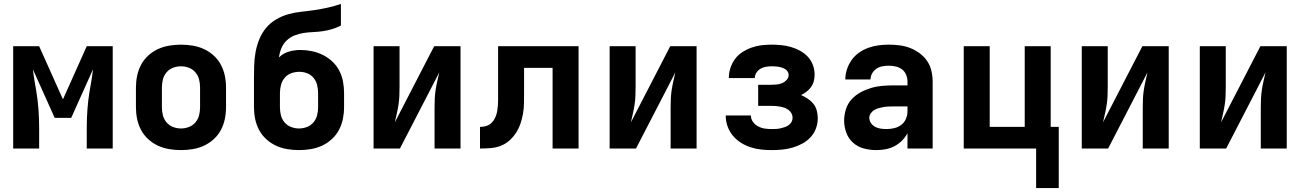

<svg xmlns="http://www.w3.org/2000/svg" viewBox="-20 -755 6640 976"><path d="M47 0V-520H179L300 -250L421 -520H553V0H421V-104Q421 -152 424.5 -200Q428 -248 436 -295L442 -329Q445 -348 448 -366Q451 -384 453 -403L342 -156H258L147 -403Q149 -384 152 -366Q155 -348 158 -329L164 -295Q172 -248 175.5 -200Q179 -152 179 -104V0Z M900 8Q870 8 840 3Q810 -2 783 -14.5Q756 -27 733.5 -47.5Q711 -68 697 -94.5Q683 -121 677 -150.5Q671 -180 671 -210V-310Q671 -340 677 -369.5Q683 -399 697 -425.5Q711 -452 733.5 -472.5Q756 -493 783 -505.5Q810 -518 840 -523Q870 -528 900 -528Q930 -528 960 -523Q990 -518 1017 -505.5Q1044 -493 1066.5 -472.5Q1089 -452 1103 -425.5Q1117 -399 1123 -369.5Q1129 -340 1129 -310V-210Q1129 -180 1123 -150.5Q1117 -121 1103 -94.5Q1089 -68 1066.5 -47.5Q1044 -27 1017 -14.5Q990 -2 960 3Q930 8 900 8ZM900 -102Q921 -102 940.5 -109.5Q960 -117 973.5 -133Q987 -149 992 -169Q997 -189 997 -210V-310Q997 -331 992 -351Q987 -371 973.5 -387Q960 -403 940.5 -410.5Q921 -418 900 -418Q879 -418 859.5 -410.5Q840 -403 826.5 -387Q813 -371 808 -351Q803 -331 803 -310V-210Q803 -189 808 -169Q813 -149 826.5 -133Q840 -117 859.5 -109.5Q879 -102 900 -102Z M1500 8Q1470 8 1440 3Q1410 -2 1383 -14.5Q1356 -27 1333.5 -47.5Q1311 -68 1297 -94.5Q1283 -121 1277 -150.5Q1271 -180 1271 -210V-282Q1271 -300 1271 -318Q1271 -336 1271 -354Q1271 -388 1272 -422Q1273 -456 1279 -489.5Q1285 -523 1298 -555Q1311 -587 1332.5 -613Q1354 -639 1384 -656.5Q1414 -674 1446.5 -683Q1479 -692 1513 -695.5Q1547 -699 1580.5 -704Q1614 -709 1647.5 -716.5Q1681 -724 1713 -735V-625Q1691 -614 1668 -607Q1645 -600 1621 -596.5Q1597 -593 1572.5 -592Q1548 -591 1524 -587.5Q1500 -584 1477.5 -575Q1455 -566 1437.5 -549.5Q1420 -533 1410.5 -510Q1401 -487 1398 -463Q1419 -484 1448 -492.5Q1477 -501 1507 -501Q1536 -501 1565 -495Q1594 -489 1620.5 -476Q1647 -463 1669 -442.5Q1691 -422 1704.5 -396Q1718 -370 1723.5 -341Q1729 -312 1729 -282V-210Q1729 -180 1723 -150.5Q1717 -121 1703 -94.5Q1689 -68 1666.5 -47.5Q1644 -27 1617 -14.5Q1590 -2 1560 3Q1530 8 1500 8ZM1500 -102Q1521 -102 1540.5 -109.5Q1560 -117 1573.5 -133Q1587 -149 1592 -169Q1597 -189 1597 -210V-282Q1597 -303 1592 -323Q1587 -343 1574 -359Q1561 -375 1541.5 -382.5Q1522 -390 1502 -390Q1481 -390 1461 -383Q1441 -376 1427.5 -360Q1414 -344 1408.5 -323.5Q1403 -303 1403 -282V-210Q1403 -189 1408 -169Q1413 -149 1426.5 -133Q1440 -117 1459.5 -109.5Q1479 -102 1500 -102Z M1879 0V-520H2011V-312Q2011 -289 2010 -266.5Q2009 -244 2005.5 -221.5Q2002 -199 1997 -177Q1992 -155 1987 -133L2187 -520H2321V0H2189V-208Q2189 -231 2190 -253.5Q2191 -276 2194.5 -298.5Q2198 -321 2203 -343Q2208 -365 2213 -387L2013 0Z M2420 0V-110Q2433 -110 2446.5 -113Q2460 -116 2471 -124Q2482 -132 2489.5 -143.5Q2497 -155 2501.5 -167.5Q2506 -180 2508 -193.5Q2510 -207 2511 -220.5Q2512 -234 2512 -247.5Q2512 -261 2512 -275Q2512 -275 2512 -275.5Q2512 -276 2512 -276V-277Q2512 -278 2512 -278.5Q2512 -279 2512 -280V-520H2921V0H2789V-410H2644V-281Q2644 -255 2643.5 -228.5Q2643 -202 2638.5 -176.5Q2634 -151 2625.5 -126Q2617 -101 2602.5 -79Q2588 -57 2568 -39.5Q2548 -22 2523.5 -13Q2499 -4 2472.5 -2Q2446 0 2420 0Z M3079 0V-520H3211V-312Q3211 -289 3210 -266.5Q3209 -244 3205.5 -221.5Q3202 -199 3197 -177Q3192 -155 3187 -133L3387 -520H3521V0H3389V-208Q3389 -231 3390 -253.5Q3391 -276 3394.5 -298.5Q3398 -321 3403 -343Q3408 -365 3413 -387L3213 0Z M3902 8Q3875 8 3848 5Q3821 2 3795 -6.5Q3769 -15 3745.5 -30Q3722 -45 3704.5 -66.5Q3687 -88 3678 -114Q3669 -140 3669 -168Q3669 -168 3669 -168Q3669 -168 3669 -168H3797Q3797 -150 3807.5 -135.5Q3818 -121 3834 -112.5Q3850 -104 3867.5 -101.5Q3885 -99 3902 -99Q3914 -99 3925 -99.5Q3936 -100 3947 -102.5Q3958 -105 3968.5 -108.5Q3979 -112 3988.5 -118.5Q3998 -125 4003.5 -135Q4009 -145 4009 -156Q4009 -168 4003.5 -178.5Q3998 -189 3988.5 -196Q3979 -203 3968 -207Q3957 -211 3946 -213Q3935 -215 3923.5 -216Q3912 -217 3900 -217H3834V-324H3900Q3914 -324 3928.5 -325.5Q3943 -327 3956 -332.5Q3969 -338 3979 -349Q3989 -360 3989 -374Q3989 -383 3984 -391Q3979 -399 3971.5 -403.5Q3964 -408 3955.5 -411Q3947 -414 3938 -415.5Q3929 -417 3920.5 -417.5Q3912 -418 3903 -418Q3888 -418 3873.5 -415.5Q3859 -413 3846.5 -406Q3834 -399 3825.5 -386Q3817 -373 3817 -359Q3817 -359 3817 -358.5Q3817 -358 3817 -358H3685Q3685 -359 3685 -359.5Q3685 -360 3685 -360Q3685 -386 3693.5 -411Q3702 -436 3717.5 -456.5Q3733 -477 3755 -491Q3777 -505 3801.5 -513.5Q3826 -522 3851.5 -525Q3877 -528 3903 -528Q3928 -528 3952.5 -525.5Q3977 -523 4001 -516Q4025 -509 4047 -497Q4069 -485 4086 -467Q4103 -449 4112 -425Q4121 -401 4121 -376Q4121 -360 4117 -343.5Q4113 -327 4103.5 -313.5Q4094 -300 4080.5 -289.5Q4067 -279 4052 -272Q4070 -264 4086.5 -253Q4103 -242 4115 -227Q4127 -212 4132 -192.5Q4137 -173 4137 -154Q4137 -127 4127.5 -101.5Q4118 -76 4099.5 -56.5Q4081 -37 4057.5 -24.5Q4034 -12 4008 -4.5Q3982 3 3955.5 5.5Q3929 8 3902 8Z M4435 8Q4403 8 4372 0Q4341 -8 4317 -29Q4293 -50 4282 -80.5Q4271 -111 4271 -142Q4271 -171 4280 -199.5Q4289 -228 4308.5 -249.5Q4328 -271 4353.5 -285Q4379 -299 4407 -307.5Q4435 -316 4464 -318.5Q4493 -321 4522 -321H4593V-341Q4593 -358 4586 -375Q4579 -392 4565 -402.5Q4551 -413 4533.5 -417Q4516 -421 4498 -421Q4482 -421 4465.5 -418Q4449 -415 4435.5 -406Q4422 -397 4413.5 -382Q4405 -367 4405 -351H4277Q4277 -377 4285.5 -403Q4294 -429 4309.5 -450.5Q4325 -472 4347 -487.5Q4369 -503 4394 -512Q4419 -521 4445.5 -524.5Q4472 -528 4498 -528Q4526 -528 4553.5 -524.5Q4581 -521 4606.5 -511Q4632 -501 4654.5 -484.5Q4677 -468 4692.5 -445.5Q4708 -423 4714.5 -395.5Q4721 -368 4721 -341V0H4593V-78Q4582 -57 4565 -40Q4548 -23 4527 -12Q4506 -1 4482.5 3.5Q4459 8 4435 8ZM4486 -99Q4506 -99 4525.5 -103.5Q4545 -108 4561 -120Q4577 -132 4585 -150.5Q4593 -169 4593 -189V-214H4522Q4510 -214 4497 -213.5Q4484 -213 4472 -211Q4460 -209 4447.5 -205.5Q4435 -202 4424.5 -196Q4414 -190 4406.5 -179Q4399 -168 4399 -156Q4399 -141 4408 -128.5Q4417 -116 4430 -109.5Q4443 -103 4457.5 -101Q4472 -99 4486 -99Z M5247 201V0H4879V-520H5011V-110H5189V-520H5321V-110H5362V201Z M5479 0V-520H5611V-312Q5611 -289 5610 -266.5Q5609 -244 5605.5 -221.5Q5602 -199 5597 -177Q5592 -155 5587 -133L5787 -520H5921V0H5789V-208Q5789 -231 5790 -253.5Q5791 -276 5794.5 -298.5Q5798 -321 5803 -343Q5808 -365 5813 -387L5613 0Z M6079 0V-520H6211V-312Q6211 -289 6210 -266.5Q6209 -244 6205.5 -221.5Q6202 -199 6197 -177Q6192 -155 6187 -133L6387 -520H6521V0H6389V-208Q6389 -231 6390 -253.5Q6391 -276 6394.5 -298.5Q6398 -321 6403 -343Q6408 -365 6413 -387L6213 0Z"/></svg>

Font: Iosevka SS04 XBd Ex
Style: Regular
Weight: 800
Width: 7
Monospace: yes
Designer: Belleve Invis
Foundry: Belleve Invis
Version: Version 19.0.0; ttfautohint (v1.8.4)